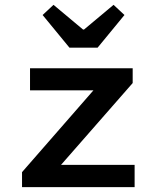

<svg xmlns="http://www.w3.org/2000/svg" viewBox="-20 -773 640 793"><path d="M71 0V-62L366 -400H104V-491H528V-430L232 -92H536V0ZM267 -576 156 -711 201 -753 323 -651H327L449 -753L494 -711L383 -576Z"/></svg>

Font: Source Code Pro SemiBold
Style: Regular
Weight: 600
Monospace: yes
Designer: Paul D. Hunt, Teo Tuominen
Foundry: Adobe Systems Incorporated
Version: Version 1.018;hotconv 1.0.116;makeotfexe 2.5.65601